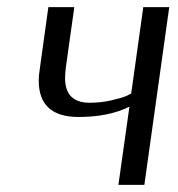

<svg xmlns="http://www.w3.org/2000/svg" viewBox="-20 -520 500 540"><path d="M349 -257 383 -500H456L386 0H313L344 -220Q286 -191 201 -191Q89 -191 89 -293Q89 -309 92 -327L116 -500H189L165 -329Q163 -309 163 -301Q163 -231 232 -231Q263 -231 292 -237.5Q321 -244 335 -250Z"/></svg>

Font: ArsenalItalic
Style: Italic
Weight: 400
Italic angle: -9°
Designer: Andrij Shevchenko
Foundry: Stairsfor.com
Version: Version 1.000